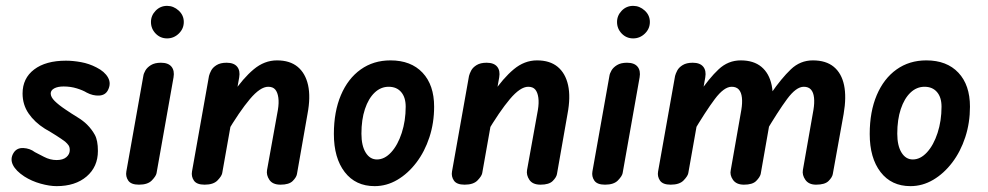

<svg xmlns="http://www.w3.org/2000/svg" viewBox="-20 -630 3370 655"><path d="M173 5Q149 5 118.5 -3.5Q88 -12 63 -28Q34 -47 24 -67.5Q14 -88 26 -108Q37 -126 59.5 -125Q82 -124 99 -111Q109 -106 130 -95Q151 -84 173 -84Q195 -84 206.5 -94Q218 -104 218 -118Q218 -128 214 -134Q210 -140 202 -147Q190 -156 172 -167.5Q154 -179 133 -191Q98 -213 77.5 -243Q57 -273 57 -311Q57 -363 96.5 -393Q136 -423 205 -423Q229 -423 256.5 -418Q284 -413 309 -400Q337 -386 348.5 -365.5Q360 -345 348 -322Q339 -305 318 -304Q297 -303 276 -314Q263 -322 242 -328.5Q221 -335 197 -335Q177 -335 165 -328.5Q153 -322 153 -311Q153 -299 166.5 -285.5Q180 -272 204 -256Q223 -243 243.5 -230.5Q264 -218 277 -205Q293 -189 303.5 -170Q314 -151 314 -115Q314 -61 275.5 -28Q237 5 173 5Z M454 0Q427 0 417.5 -14Q408 -28 411 -45L469 -371Q470 -379 476 -389.5Q482 -400 495 -408Q508 -416 529 -416Q554 -416 565 -402.5Q576 -389 572 -366L514 -39Q512 -29 498 -14.5Q484 0 454 0ZM550 -499Q527 -499 511 -515.5Q495 -532 495 -555Q495 -577 511 -593.5Q527 -610 550 -610Q572 -610 589.5 -594Q607 -578 607 -555Q607 -532 590 -515.5Q573 -499 550 -499Z M678 0Q651 0 641.5 -14Q632 -28 635 -45L693 -371Q695 -379 700.5 -389.5Q706 -400 719 -408Q732 -416 753 -416Q778 -416 789 -402.5Q800 -389 796 -366L738 -39Q736 -29 722 -14.5Q708 0 678 0ZM937 0Q910 0 899 -16.5Q888 -33 891 -50L928 -255Q932 -279 929.5 -297Q927 -315 919 -324.5Q911 -334 895 -334Q868 -334 832.5 -292Q797 -250 752 -174L774 -311Q809 -363 845.5 -393.5Q882 -424 925 -424Q969 -424 995.5 -402Q1022 -380 1031 -339.5Q1040 -299 1029 -241L993 -36Q991 -25 978.5 -12.5Q966 0 937 0Z M1258 5Q1193 5 1156 -43Q1119 -91 1119 -173Q1119 -249 1143 -305.5Q1167 -362 1210.5 -393Q1254 -424 1312 -424Q1382 -424 1421.5 -382Q1461 -340 1461 -266Q1461 -211 1445 -162Q1429 -113 1400.5 -75.5Q1372 -38 1335.5 -16.5Q1299 5 1258 5ZM1266 -86Q1292 -86 1314.5 -110.5Q1337 -135 1350.5 -176.5Q1364 -218 1364 -266Q1364 -298 1348.5 -316Q1333 -334 1306 -334Q1279 -334 1258 -314Q1237 -294 1225 -258Q1213 -222 1213 -174Q1213 -133 1227.5 -109.5Q1242 -86 1266 -86Z M1565 0Q1538 0 1528.5 -14Q1519 -28 1522 -45L1580 -371Q1582 -379 1587.5 -389.5Q1593 -400 1606 -408Q1619 -416 1640 -416Q1665 -416 1676 -402.5Q1687 -389 1683 -366L1625 -39Q1623 -29 1609 -14.5Q1595 0 1565 0ZM1824 0Q1797 0 1786 -16.5Q1775 -33 1778 -50L1815 -255Q1819 -279 1816.5 -297Q1814 -315 1806 -324.5Q1798 -334 1782 -334Q1755 -334 1719.5 -292Q1684 -250 1639 -174L1661 -311Q1696 -363 1732.5 -393.5Q1769 -424 1812 -424Q1856 -424 1882.5 -402Q1909 -380 1918 -339.5Q1927 -299 1916 -241L1880 -36Q1878 -25 1865.5 -12.5Q1853 0 1824 0Z M2044 0Q2017 0 2007.5 -14Q1998 -28 2001 -45L2059 -371Q2060 -379 2066 -389.5Q2072 -400 2085 -408Q2098 -416 2119 -416Q2144 -416 2155 -402.5Q2166 -389 2162 -366L2104 -39Q2102 -29 2088 -14.5Q2074 0 2044 0ZM2140 -499Q2117 -499 2101 -515.5Q2085 -532 2085 -555Q2085 -577 2101 -593.5Q2117 -610 2140 -610Q2162 -610 2179.5 -594Q2197 -578 2197 -555Q2197 -532 2180 -515.5Q2163 -499 2140 -499Z M2268 0Q2241 0 2231.5 -14Q2222 -28 2225 -45L2283 -371Q2285 -379 2290.5 -389.5Q2296 -400 2309 -408Q2322 -416 2343 -416Q2368 -416 2379 -402.5Q2390 -389 2386 -366L2328 -39Q2326 -29 2312 -14.5Q2298 0 2268 0ZM2518 0Q2492 0 2480.5 -16.5Q2469 -33 2473 -50L2509 -255Q2513 -279 2511 -297Q2509 -315 2500.5 -324.5Q2492 -334 2476 -334Q2450 -334 2418.5 -292Q2387 -250 2342 -174L2364 -311Q2399 -363 2431.5 -393.5Q2464 -424 2507 -424Q2551 -424 2577.5 -402Q2604 -380 2612.5 -339.5Q2621 -299 2611 -241L2575 -36Q2572 -25 2559.5 -12.5Q2547 0 2518 0ZM2764 0Q2739 0 2727.5 -16.5Q2716 -33 2719 -50L2755 -255Q2759 -279 2757 -297Q2755 -315 2746.5 -324.5Q2738 -334 2722 -334Q2696 -334 2665 -292Q2634 -250 2589 -174L2610 -311Q2646 -363 2678 -393.5Q2710 -424 2753 -424Q2798 -424 2824.5 -402Q2851 -380 2859.5 -339.5Q2868 -299 2858 -241L2821 -36Q2819 -25 2806.5 -12.5Q2794 0 2764 0Z M3086 5Q3021 5 2984 -43Q2947 -91 2947 -173Q2947 -249 2971 -305.5Q2995 -362 3038.5 -393Q3082 -424 3140 -424Q3210 -424 3249.5 -382Q3289 -340 3289 -266Q3289 -211 3273 -162Q3257 -113 3228.5 -75.5Q3200 -38 3163.5 -16.5Q3127 5 3086 5ZM3094 -86Q3120 -86 3142.5 -110.5Q3165 -135 3178.5 -176.5Q3192 -218 3192 -266Q3192 -298 3176.5 -316Q3161 -334 3134 -334Q3107 -334 3086 -314Q3065 -294 3053 -258Q3041 -222 3041 -174Q3041 -133 3055.5 -109.5Q3070 -86 3094 -86Z"/></svg>

Font: Edu VIC WA NT Beginner SemiBold
Style: Regular
Weight: 600
Designer: Tina and Corey Anderson
Foundry: Google for Education
Version: Version 1.003